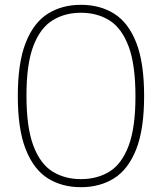

<svg xmlns="http://www.w3.org/2000/svg" viewBox="-20 -769 673 798"><path d="M316.5 9Q237 9 178.2 -28.2Q119.5 -65.5 86.8 -148.8Q54 -232 54 -370Q54 -508 86.8 -591.2Q119.5 -674.5 178.5 -711.8Q237.5 -749 316.5 -749Q396 -749 455 -711.8Q514 -674.5 546.5 -591.2Q579 -508 579 -370Q579 -232 546.2 -148.8Q513.5 -65.5 454.5 -28.2Q395.5 9 316.5 9ZM316.5 -24.5Q384.5 -24.5 435.2 -56Q486 -87.5 514.5 -162.8Q543 -238 543 -368Q543 -500.5 514.5 -576.2Q486 -652 435.2 -684Q384.5 -716 316.5 -716Q249 -716 198 -684.2Q147 -652.5 118.5 -577.5Q90 -502.5 90 -372Q90 -240 118.5 -164Q147 -88 198 -56.2Q249 -24.5 316.5 -24.5Z"/></svg>

Font: Encode Sans SC SemiCondensed Thin
Style: Regular
Weight: 250
Width: 4
Designer: Multiple Designers
Foundry: Impallari Type
Version: Version 3.002